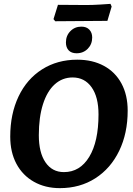

<svg xmlns="http://www.w3.org/2000/svg" viewBox="-20 -962 691 994"><path d="M33 -255Q33 -372 76 -462.5Q119 -553 198 -603Q277 -653 380 -653Q459 -653 518 -621Q577 -589 609 -529.5Q641 -470 641 -389Q641 -272 597 -181Q553 -90 473.5 -39Q394 12 290 12Q214 12 155.5 -21Q97 -54 65 -114Q33 -174 33 -255ZM490 -370Q490 -460 454 -510.5Q418 -561 356 -561Q303 -561 263.5 -525.5Q224 -490 202.5 -422.5Q181 -355 181 -262Q181 -172 215.5 -121.5Q250 -71 311 -71Q394 -71 442 -150Q490 -229 490 -370ZM321.3 -742.3Q321.3 -777.2 344.2 -800.6Q367.2 -824.1 401.2 -824.1Q427.9 -824.1 442.6 -808.4Q457.3 -792.8 457.3 -768Q457.3 -733.1 434.3 -709.6Q411.4 -686.2 376.4 -686.2Q349.8 -686.2 335.5 -701.3Q321.3 -716.5 321.3 -742.3ZM536 -854 400 -853 266 -852 257 -863 280 -937 428 -936Q459 -936 499.5 -938.5Q540 -941 552 -942L558 -928Z"/></svg>

Font: Alegreya
Style: Bold Italic
Weight: 700
Italic angle: -7°
Designer: Juan Pablo del Peral
Foundry: Huerta Tipografica
Version: Version 2.007; ttfautohint (v1.6)